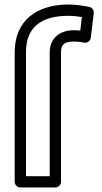

<svg xmlns="http://www.w3.org/2000/svg" viewBox="-20 -805 453 850"><path d="M305.4 -671C244.3 -671 200.1 -635.1 200.1 -574V-25H95V-574C95 -680.9 158 -735 283.4 -735C303.9 -735 324.6 -732.4 342.6 -729.5L335.4 -669.5C324.6 -670.6 317.1 -671 305.4 -671ZM305.4 -621C325.2 -621 335.3 -619.3 353 -616.3C368.4 -613.8 380.3 -625 381.9 -638L395.1 -747C396.5 -758.6 388.3 -772.1 374.8 -774.6C347.3 -779.6 317.6 -785 283.4 -785C139.8 -785 45 -711.4 45 -574V0C45 10.7 54.9 25 70 25H225.1C235.8 25 250.1 15.1 250.1 0V-574C250.1 -606.1 264 -621 305.4 -621Z"/></svg>

Font: Asimov
Style: WidOu
Weight: 500
Designer: Google
Version: Version 2.000980; 2014